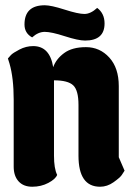

<svg xmlns="http://www.w3.org/2000/svg" viewBox="-20 -709 514 729"><path d="M185 -118Q185 -69 197 -45Q191 -29 163.5 -14.5Q136 0 102.5 0Q69 0 50.5 -20.5Q32 -41 32 -76V-330Q32 -413 16 -468L10 -487Q14 -492 21.5 -500Q29 -508 54 -521Q79 -534 106 -534Q169 -534 182 -454Q193 -485 223.5 -507.5Q254 -530 306.5 -530Q359 -530 395 -490.5Q431 -451 431 -382V-112L453 -61Q449 -54 442 -44Q435 -34 411 -17Q387 0 360 0Q278 0 278 -118V-311Q278 -366 258 -385Q238 -404 185 -404ZM102 -567Q73 -583 73 -616Q73 -689 150 -689Q174 -689 225.5 -672.5Q277 -656 300.5 -656Q324 -656 349 -679Q377 -658 377 -620Q377 -555 303 -555Q277 -555 226 -571.5Q175 -588 150 -588Q125 -588 102 -567Z"/></svg>

Font: Chela One
Style: Regular
Weight: 400
Designer: Miguel Hernandez
Foundry: LatinoType
Version: Version 1.001